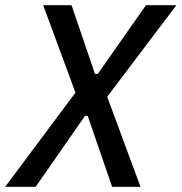

<svg xmlns="http://www.w3.org/2000/svg" viewBox="-49 -718 698 738"><path d="M491 0H382L288 -273H278L88 0H-29L241 -362L117 -698H226L316 -434H327L512 -698H629L363 -346Z"/></svg>

Font: IBM Plex Sans Condensed Medium
Style: Italic
Weight: 500
Width: 3
Italic angle: -11°
Designer: Mike Abbink, Paul van der Laan, Pieter van Rosmalen
Foundry: Bold Monday
Version: Version 1.3